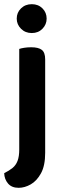

<svg xmlns="http://www.w3.org/2000/svg" viewBox="-20 -703 304 918"><path d="M60 -614Q60 -643 80.5 -663Q101 -683 132 -683Q163 -683 183 -663Q203 -643 203 -614Q203 -586 183 -565.5Q163 -545 132 -545Q101 -545 80.5 -565.5Q60 -586 60 -614ZM0 125Q24 113 40 100Q56 87 64 66Q72 45 72 12V-469Q80 -472 95.5 -474.5Q111 -477 129 -477Q164 -477 180 -464.5Q196 -452 196 -419V28Q196 89 176 125.5Q156 162 127 178.5Q98 195 69 195Q36 195 18.5 174.5Q1 154 0 125Z"/></svg>

Font: Baloo Bhaijaan 2 SemiBold
Style: Regular
Weight: 600
Designer: Sanskriti Dholi, Noopur Datye and Ek Type
Foundry: Ek Type
Version: Version 1.700